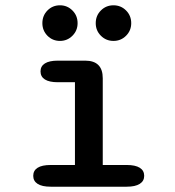

<svg xmlns="http://www.w3.org/2000/svg" viewBox="-20 -705 659 725"><path d="M171.5 0Q138.5 0 122 -10.8Q105.5 -21.5 105.5 -41Q105.5 -61 122 -71.5Q138.5 -82 171.5 -82H263V-394.5H198.5Q166 -394.5 149.5 -405Q133 -415.5 133 -435.5Q133 -455 149.5 -465.5Q166 -476 198.5 -476H301.5Q368 -476 368 -409.5V-82H458.5Q491 -82 507.8 -71.5Q524.5 -61 524.5 -41Q524.5 -21.5 507.8 -10.8Q491 0 458.5 0ZM206.5 -550.5Q178.5 -550.5 159.2 -570Q140 -589.5 140 -617.5Q140 -646 159.2 -665.5Q178.5 -685 206.5 -685Q234 -685 253.5 -665.5Q273 -646 273 -617.5Q273 -589.5 253.5 -570Q234 -550.5 206.5 -550.5ZM408.5 -550.5Q380.5 -550.5 361 -570Q341.5 -589.5 341.5 -617.5Q341.5 -646 361 -665.5Q380.5 -685 408.5 -685Q436.5 -685 456 -665.5Q475.5 -646 475.5 -617.5Q475.5 -589.5 456 -570Q436.5 -550.5 408.5 -550.5Z"/></svg>

Font: Sono Monospace Medium
Style: Regular
Weight: 500
Designer: Tyler Finck
Foundry: Tyler Finck
Version: Version 2.112